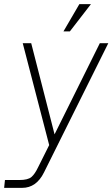

<svg xmlns="http://www.w3.org/2000/svg" viewBox="-36 -709 544 929"><path d="M348 -689H404L302 -557H271ZM-16 200 -12 162H58Q99 162 116 147.5Q133 133 149 99L202 -7L74 -500H115L228 -59L447 -500H488L177 125Q140 200 71 200Z"/></svg>

Font: Haskoy ExtraLight
Style: Italic
Weight: 200
Designer: Ertekin Erdin
Foundry: Ertekin Erdin
Version: Version 2.000; ttfautohint (v1.8.4.7-5d5b)